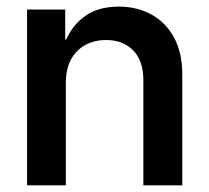

<svg xmlns="http://www.w3.org/2000/svg" viewBox="-20 -558 630 578"><path d="M178.2 -307.6V0H61.5V-529.3H176.3V-439L180.2 -439.9Q198.2 -482.9 237.5 -510.5Q276.9 -538.1 337.9 -538.1Q392.6 -538.1 435.8 -514.4Q479 -490.7 503.9 -445.1Q528.8 -399.4 528.8 -333V0H411.6V-316.9Q411.6 -374.5 381.3 -406Q351.1 -437.5 299.3 -437.5Q265.1 -437.5 237.8 -423.1Q210.4 -408.7 194.3 -379.9Q178.2 -351.1 178.2 -307.6Z"/></svg>

Font: Inter Cardless Tabular Medium
Style: Regular
Weight: 500
Designer: Rasmus Andersson
Foundry: rsms
Version: Version 4.000;git-4fc901f